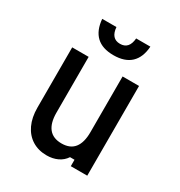

<svg xmlns="http://www.w3.org/2000/svg" viewBox="-195 -963 1041 1112"><g transform="rotate(30 325.0 -407.0)"><path d="M543 -600V0H433V-43H403Q384 -14 352 1Q320 16 280 16Q224 16 182.5 -10Q141 -36 118.5 -84Q96 -132 96 -197V-600H206V-227Q206 -158 234.5 -122.5Q263 -87 320 -87Q377 -87 405 -122.5Q433 -158 433 -227V-600ZM259 -830Q262 -793 278.5 -774.5Q295 -756 325 -756Q355 -756 371.5 -774.5Q388 -793 391 -830H486Q481 -756 440.5 -718Q400 -680 325 -680Q250 -680 210 -718Q170 -756 164 -830Z"/></g></svg>

Font: Martian Mono SemiCondensed
Style: Regular
Weight: 400
Width: 4
Designer: Roman Shamin
Foundry: Evil Martians
Version: Version 1.000